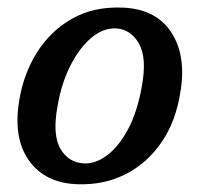

<svg xmlns="http://www.w3.org/2000/svg" viewBox="-20 -477 528 507"><path d="M301 -457Q389.5 -454.5 430.8 -393.8Q472 -333 457 -238Q445.5 -159 407.5 -102.8Q369.5 -46.5 312 -17.2Q254.5 12 184.5 9.5Q99.5 6.5 57 -52.5Q14.5 -111.5 30.5 -210Q41.5 -280.5 76.8 -337.2Q112 -394 168.8 -426.8Q225.5 -459.5 301 -457ZM201.5 -45.5Q232.5 -44 263.5 -67.5Q294.5 -91 318.8 -137Q343 -183 354.5 -249Q368.5 -324.5 346.8 -362.2Q325 -400 286 -402Q252.5 -403.5 221 -377Q189.5 -350.5 165.8 -303.5Q142 -256.5 132 -197Q118 -121 139.5 -84.2Q161 -47.5 201.5 -45.5Z"/></svg>

Font: Fraunces 72pt S100
Style: Italic
Weight: 400
Italic angle: -16°
Version: Version 1.000; ttfautohint (v1.8.3)